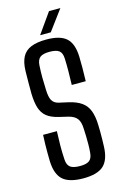

<svg xmlns="http://www.w3.org/2000/svg" viewBox="-143 -1020 694 1088"><g transform="rotate(-15 204.5 -476.0)"><path d="M205.6 7.2Q122.5 7.2 85.7 -26Q48.9 -59.2 46 -135.8Q45.5 -163.3 45.3 -187.7Q45.1 -212.1 45.7 -236.9Q46.3 -261.7 47.7 -290.1H128.6Q126.6 -246.4 126.3 -205.9Q126 -165.5 128.6 -124.4Q130.3 -91.6 147.7 -78.4Q165.1 -65.1 205.2 -65.1Q243.4 -65.1 260.2 -78.4Q277 -91.6 279.2 -124.4Q281.2 -145.8 281.5 -170.3Q281.9 -194.8 281.1 -219.3Q280.4 -243.8 279.2 -265.2Q278 -304.1 263 -323.8Q248 -343.4 214.8 -352L156.2 -365.9Q114.4 -376.3 90.5 -395.8Q66.6 -415.4 56.2 -448.4Q45.9 -481.4 44.4 -531.4Q43.9 -563 44.3 -596.9Q44.7 -630.8 45.2 -665.6Q46.6 -716.5 63.2 -747.6Q79.7 -778.6 114.6 -792.9Q149.4 -807.2 205.2 -807.2Q285.8 -807.2 322 -774.3Q358.1 -741.3 360.6 -664.8Q361.6 -634.2 361.3 -597.4Q360.9 -560.7 359.8 -521.1H277.8Q279.3 -565.9 279.6 -603.2Q279.9 -640.5 278.4 -676.2Q277.1 -708.9 260.4 -722.1Q243.6 -735.3 204.4 -735.3Q165.8 -735.3 148.8 -722.1Q131.8 -708.9 129.6 -676.2Q127.4 -638.7 127.6 -604Q127.8 -569.2 129.6 -531.4Q130.9 -490 141.9 -470Q152.8 -450.1 179.8 -443.4L234.6 -431.2Q282 -420.4 309.8 -400.3Q337.6 -380.2 350.1 -347.2Q362.6 -314.3 364.2 -265.2Q365.1 -244.9 365.1 -222.5Q365.1 -200.1 364.8 -177.8Q364.5 -155.6 363.6 -135.8Q360.7 -59.2 324.2 -26Q287.7 7.2 205.6 7.2ZM177.7 -840 261.6 -958.7H328.2L240.1 -840Z"/></g></svg>

Font: Big Shoulders Text SC Thin
Style: Regular
Weight: 100
Designer: Patric King
Foundry: XO Type Co
Version: Version 2.002